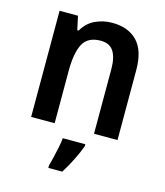

<svg xmlns="http://www.w3.org/2000/svg" viewBox="-115 -639 815 947"><g transform="rotate(15 293.0 -165.5)"><path d="M341 -552Q423 -552 469 -504.5Q515 -457 515 -357V0H395V-330Q395 -390 374.5 -421Q354 -452 309 -452Q244 -452 219 -406Q194 -360 194 -267V0H74V-542H168L183 -472H190Q214 -514 254.5 -533Q295 -552 341 -552ZM367 71Q355 104 335 144.5Q315 185 292 221H221V209Q226 190 232.5 163.5Q239 137 244.5 109.5Q250 82 252 61H367Z"/></g></svg>

Font: Noto Sans Malayalam SemiCondensed SemiBold
Style: Regular
Weight: 600
Width: 4
Designer: Jelle Bosma - Monotype Design Team
Foundry: Monotype Imaging Inc.
Version: Version 2.104; ttfautohint (v1.8.4.7-5d5b)